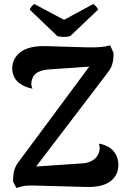

<svg xmlns="http://www.w3.org/2000/svg" viewBox="-20 -930 634 957"><path d="M570 -108Q570 -57 531 -27Q492 3 415 2L156 -5Q125 -6 106.5 -4Q88 -2 62 7L45 -25Q45 -60 51.5 -82.5Q58 -105 77 -129L425 -598L224 -584Q196 -582 175 -573Q154 -564 145 -547Q136 -528 136 -513Q136 -500 142 -488Q105 -495 82 -512Q64 -522 52.5 -543Q41 -564 41 -588Q41 -640 84 -671.5Q127 -703 213 -700L413 -694Q491 -692 529 -704L546 -666Q546 -632 539.5 -610Q533 -588 513 -563L160 -100L381 -115Q415 -116 437 -128Q459 -140 467 -157Q477 -174 477 -191Q477 -200 473 -214Q487 -212 495 -209Q503 -206 505 -205Q535 -194 552.5 -168Q570 -142 570 -108ZM300 -746Q275 -746 265 -751L128 -882Q129 -887 137 -897Q145 -907 151 -910L299 -831L445 -910Q451 -907 459.5 -897Q468 -887 469 -882L331 -751Q321 -746 300 -746Z"/></svg>

Font: Arima Madurai Black
Style: Regular
Weight: 900
Designer: Joana Correia and Natanael Gama
Foundry: NDISCOVER
Version: Version 1.020